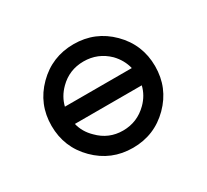

<svg xmlns="http://www.w3.org/2000/svg" viewBox="-148 -977 1296 1204"><g transform="rotate(-30 500.0 -375.0)"><path d="M257.8 -312.5Q273.4 -248 324.2 -199.2Q396.5 -125 500 -125Q603.5 -125 677.7 -199.2Q726.6 -248 742.2 -312.5ZM742.2 -437.5Q726.6 -502 677.7 -552.7Q603.5 -625 500 -625Q396.5 -625 324.2 -552.7Q273.4 -502 257.8 -437.5ZM500 0Q343.8 0 234.4 -109.4Q125 -218.8 125 -375Q125 -531.2 234.4 -640.6Q343.8 -750 500 -750Q656.2 -750 765.6 -640.6Q875 -531.2 875 -375Q875 -218.8 765.6 -109.4Q656.2 0 500 0Z"/></g></svg>

Font: Xanmono
Style: Regular
Weight: 400
Designer: GGBotNet
Foundry: GGBotNet
Version: 1.00